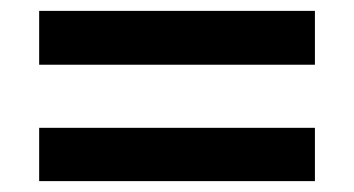

<svg xmlns="http://www.w3.org/2000/svg" viewBox="-20 -431 651 353"><path d="M52 -312V-411H559V-312ZM52 -98V-196H559V-98Z"/></svg>

Font: Chivo SemiBold
Style: Regular
Weight: 600
Designer: Hector Gatti
Foundry: Omnibus-Type
Version: Version 2.002